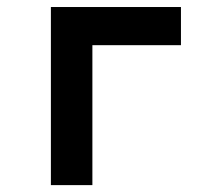

<svg xmlns="http://www.w3.org/2000/svg" viewBox="-20 -538 626 558"><path d="M127.9 0H248.5V-406.7H505.9V-517.6H127.9Z"/></svg>

Font: Cascadia Code PL SemiBold
Style: Regular
Weight: 600
Monospace: yes
Designer: Aaron Bell
Foundry: Saja Typeworks
Version: Version 2404.023